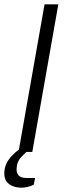

<svg xmlns="http://www.w3.org/2000/svg" viewBox="-37 -706 311 892"><path d="M49 0 170 -686H234L113 0ZM63 166Q43 166 24.5 159.5Q6 153 -5.5 138.5Q-17 124 -17 101Q-17 76 -8 56Q1 36 17 19Q33 2 52 -12H97L96 -8Q80 3 60 25.5Q40 48 40 82Q40 99 50.5 110Q61 121 88 121H126L120 152Q106 159 90.5 162.5Q75 166 63 166Z"/></svg>

Font: Archivo SemiBold ExtraLight
Style: Italic
Weight: 250
Italic angle: -10°
Version: Version 2.001